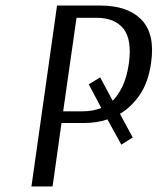

<svg xmlns="http://www.w3.org/2000/svg" viewBox="-20 -670 566 690"><path d="M93 0 185 -650H341Q439 -650 488.5 -599Q538 -548 523 -444Q513 -374 482.5 -329.5Q452 -285 411 -261L457 -176L416 -150L366 -241Q346 -234 324.5 -231Q303 -228 283 -228H201L169 0ZM340 -392 385 -308Q405 -328 420.5 -360.5Q436 -393 443 -441Q455 -528 423.5 -567Q392 -606 327 -606H255L207 -270H278Q314 -270 344 -282L299 -367Z"/></svg>

Font: Arsenal SC
Style: Italic
Weight: 400
Italic angle: -9.10001°
Designer: Andrij Shevchenko
Foundry: Stairsfor
Version: Version 2.001; ttfautohint (v1.8.4.7-5d5b)